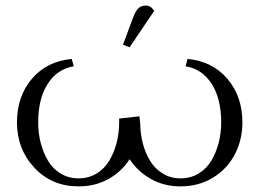

<svg xmlns="http://www.w3.org/2000/svg" viewBox="-20 -663 929 690"><path d="M41 -223.1Q41 -316.9 94.7 -379.9Q148.4 -442.9 237.8 -451.2L245.1 -424.8Q185.5 -415 151.4 -361.6Q117.2 -308.1 117.2 -223.1Q117.2 -185.1 126.2 -149.9Q135.3 -114.7 152.3 -85.7Q169.4 -56.6 198 -39.3Q226.6 -22 262.2 -22Q298.3 -22 326.9 -39.3Q355.5 -56.6 372.8 -85.7Q390.1 -114.7 399.2 -149.9Q408.2 -185.1 408.2 -223.1V-236.8L481 -245.1L483.9 -219.2Q484.4 -181.6 493.4 -147.2Q502.4 -112.8 519.8 -84.5Q537.1 -56.2 565.2 -39.1Q593.3 -22 628.9 -22Q665 -22 693.6 -39.3Q722.2 -56.6 739.5 -85.7Q756.8 -114.7 765.9 -149.9Q774.9 -185.1 774.9 -223.1Q774.9 -308.1 740.7 -361.6Q706.5 -415 647 -424.8L653.8 -451.2Q743.2 -442.9 797.1 -379.9Q851.1 -316.9 851.1 -223.1Q851.1 -160.2 823.7 -107.9Q796.4 -55.7 745.1 -24.4Q693.8 6.8 628.9 6.8Q570.3 6.8 523.2 -19.3Q476.1 -45.4 445.8 -90.8Q416.5 -45.4 369.1 -19.3Q321.8 6.8 262.2 6.8Q166 6.8 103.5 -60.3Q41 -127.4 41 -223.1ZM421.9 -502 456.1 -594.2Q465.8 -621.6 476.3 -632.3Q486.8 -643.1 503.9 -643.1Q522 -643.1 534.2 -624L445.8 -493.2Z"/></svg>

Font: Dihjauti S
Style: Regular
Weight: 400
Designer: T. Christopher White
Version: Version 3.0.0